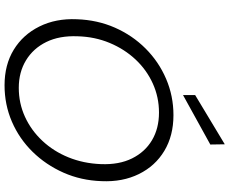

<svg xmlns="http://www.w3.org/2000/svg" viewBox="-100 -872 984 823"><g transform="rotate(90 391.5 -460.0)"><path d="M345 12Q257 12 192.5 -27.5Q128 -67 93 -137.5Q58 -208 62 -298Q65 -386 98 -461Q131 -536 187.5 -592.5Q244 -649 317.5 -680.5Q391 -712 473 -712Q561 -712 626 -673Q691 -634 725.5 -564Q760 -494 756 -404Q753 -316 719.5 -240.5Q686 -165 630 -108Q574 -51 501 -19.5Q428 12 345 12ZM356 -49Q422 -49 480 -75.5Q538 -102 583 -150Q628 -198 654 -262Q680 -326 683 -401Q686 -479 658.5 -534.5Q631 -590 580.5 -620Q530 -650 462 -650Q396 -650 337.5 -623.5Q279 -597 234.5 -549.5Q190 -502 163.5 -438.5Q137 -375 135 -301Q132 -223 159.5 -167Q187 -111 238 -80Q289 -49 356 -49ZM387 -753V-805L598 -932L599 -870Z"/></g></svg>

Font: DM Sans 16pt Light
Style: Italic
Weight: 300
Italic angle: -10°
Version: Version 4.004;gftools[0.9.30]